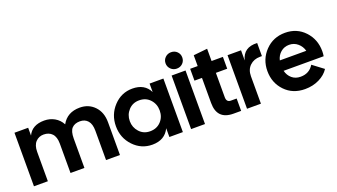

<svg xmlns="http://www.w3.org/2000/svg" viewBox="-62 -1230 3078 1752"><g transform="rotate(-20 1476.5 -354.5)"><path d="M40 0V-520H173V-444Q214 -532 332 -532Q387 -532 431.5 -506.5Q476 -481 501 -434Q555 -532 677 -532Q763 -532 819 -473.5Q875 -415 875 -318V0H740V-285Q740 -350 712 -382Q684 -414 636 -414Q585 -414 557.5 -385Q530 -356 530 -285V0H395V-285Q395 -350 365 -382Q335 -414 283 -414Q237 -414 206 -381.5Q175 -349 175 -285V0Z M1187 13Q1080 13 1005 -66Q930 -145 930 -258Q930 -371 1005 -451Q1080 -531 1187 -531Q1306 -531 1352 -438V-520H1486V0H1355V-85Q1308 13 1187 13ZM1209 -109Q1274 -109 1314.5 -152Q1355 -195 1355 -258Q1355 -321 1314.5 -365Q1274 -409 1209 -409Q1146 -409 1105.5 -365Q1065 -321 1065 -259Q1065 -198 1105.5 -153.5Q1146 -109 1209 -109Z M1633 -563Q1599 -563 1575.5 -586.5Q1552 -610 1552 -643Q1552 -676 1575.5 -699Q1599 -722 1633 -722Q1668 -722 1691 -699Q1714 -676 1714 -643Q1714 -609 1691 -586Q1668 -563 1633 -563ZM1566 0V-520H1701V0Z M1978 0Q1819 0 1819 -161V-405H1746V-520H1819V-625L1954 -639V-520H2064V-405H1954V-168Q1954 -120 1996 -120H2052V0Z M2109 0V-520H2240V-421Q2268 -539 2401 -532V-405H2382Q2322 -405 2283 -367.5Q2244 -330 2244 -266V0Z M2670 13Q2551 13 2476 -65.5Q2401 -144 2401 -259Q2401 -373 2478 -453Q2555 -533 2670 -533Q2785 -533 2859.5 -453.5Q2934 -374 2934 -259Q2934 -234 2930 -211H2541Q2553 -164 2586.5 -135.5Q2620 -107 2670 -107Q2755 -107 2797 -177L2902 -98Q2870 -48 2808 -17.5Q2746 13 2670 13ZM2668 -417Q2621 -417 2586.5 -388Q2552 -359 2541 -312H2798Q2786 -357 2751 -387Q2716 -417 2668 -417Z"/></g></svg>

Font: Cal Sans
Style: Regular
Weight: 400
Designer: Designer Mark Davis DBA MarkFonts
Foundry: Designer Mark Davis DBA MarkFonts
Version: Version 1.000